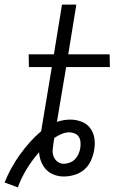

<svg xmlns="http://www.w3.org/2000/svg" viewBox="-29 -755 549 830"><path d="M48 55 -9 34Q3 3 19.5 -27Q36 -57 56 -85Q76 -113 99 -139Q122 -165 149 -188L195 -465H96L95 -520H204L239 -735H301L266 -520H445L446 -465H257L217 -228Q231 -233 246 -235.5Q261 -238 275 -238Q300 -238 323.5 -229Q347 -220 361 -201Q375 -182 379 -157.5Q383 -133 378 -107V-106Q374 -83 364 -60.5Q354 -38 335.5 -22Q317 -6 293 1Q269 8 247 8Q225 8 205 0.5Q185 -7 171 -21.5Q157 -36 149 -56Q141 -76 140 -97Q110 -63 86.5 -24.5Q63 14 48 55ZM247 -47Q259 -47 272.5 -52Q286 -57 295.5 -67Q305 -77 310.5 -89.5Q316 -102 318 -115Q320 -128 319 -140.5Q318 -153 312 -163Q306 -173 294.5 -178Q283 -183 271 -183Q254 -183 237.5 -176Q221 -169 206 -159L203 -143Q201 -127 199 -111Q197 -95 202 -80.5Q207 -66 219 -56.5Q231 -47 247 -47Z"/></svg>

Font: Iosevka Curly Slab Light
Style: Italic
Weight: 300
Italic angle: -9°
Monospace: yes
Designer: Belleve Invis
Foundry: Belleve Invis
Version: Version 22.1.2; ttfautohint (v1.8.4)